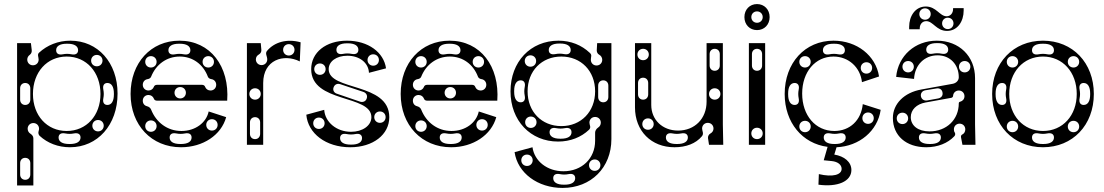

<svg xmlns="http://www.w3.org/2000/svg" viewBox="-20 -712 5430 944"><path d="M64 200H144V-32C144 -42 138 -49 129 -55C121 -60 116 -69 116 -79C116 -95 128 -107 144 -107C160 -107 172 -95 172 -79C172 -75 171 -71 170 -68C167 -59 169 -50 175 -44C214 -8 266 12 324 12C460 12 558 -98 558 -252C558 -404 461 -512 326 -512C266 -512 212 -490 172 -453C162 -444 170 -431 170 -419C170 -403 158 -391 142 -391C126 -391 114 -403 114 -419C114 -429 119 -437 126 -442C133 -448 137 -454 136 -466L132 -500H64ZM308 -68C211 -68 142 -144 142 -250C142 -357 211 -434 308 -434C405 -434 474 -357 474 -250C474 -144 405 -68 308 -68ZM104 172C89 172 79 161 79 146V90C79 75 89 64 104 64C119 64 129 75 129 90V146C129 161 119 172 104 172ZM268 -36C268 -52 280 -60 300 -56C316 -53 328 -53 344 -56C364 -60 376 -52 376 -36C376 -16 358 -4 324 -4H320C286 -4 268 -16 268 -36ZM104 -196C89 -196 79 -207 79 -222V-278C79 -293 89 -304 104 -304C119 -304 129 -293 129 -278V-222C129 -207 119 -196 104 -196ZM462 -66C446 -66 434 -78 434 -94C434 -110 446 -122 462 -122C478 -122 490 -110 490 -94C490 -78 478 -66 462 -66ZM508 -196C492 -196 484 -208 488 -228C491 -244 491 -256 488 -272C484 -292 492 -304 508 -304C528 -304 540 -286 540 -252V-248C540 -214 528 -196 508 -196ZM256 -465C256 -485 274 -497 308 -497H312C346 -497 364 -485 364 -465C364 -449 352 -441 332 -445C316 -448 304 -448 288 -445C268 -441 256 -449 256 -465ZM456 -386C440 -386 428 -398 428 -414C428 -430 440 -442 456 -442C472 -442 484 -430 484 -414C484 -398 472 -386 456 -386Z M870 12C978 12 1068 -48 1092 -136L1006 -164C994 -108 940 -68 872 -68C803 -68 748 -110 723 -173C720 -181 713 -187 702 -190C690 -193 682 -203 682 -217C682 -233 694 -245 710 -245C722 -245 732 -238 736 -228C738 -221 744 -217 752 -217H1097C1109 -385 1015 -512 862 -512C722 -512 622 -403 622 -250C622 -97 725 12 870 12ZM710 -267C694 -267 682 -279 682 -295C682 -310 692 -321 706 -323C714 -324 721 -329 723 -335C747 -395 799 -434 864 -434C927 -434 979 -396 1002 -335C1004 -329 1011 -324 1019 -323C1033 -321 1043 -310 1043 -295C1043 -279 1031 -267 1015 -267C1003 -267 993 -274 989 -284C987 -291 981 -295 973 -295H752C744 -295 738 -291 736 -284C732 -274 722 -267 710 -267ZM722 -64C706 -64 694 -76 694 -92C694 -108 706 -120 722 -120C738 -120 750 -108 750 -92C750 -76 738 -64 722 -64ZM814 -36C814 -52 826 -60 846 -56C862 -53 874 -53 890 -56C910 -60 922 -52 922 -36C922 -16 904 -4 870 -4H866C832 -4 814 -16 814 -36ZM1022 -70C1006 -70 994 -82 994 -98C994 -114 1006 -126 1022 -126C1038 -126 1050 -114 1050 -98C1050 -82 1038 -70 1022 -70ZM722 -380C706 -380 694 -392 694 -408C694 -424 706 -436 722 -436C738 -436 750 -424 750 -408C750 -392 738 -380 722 -380ZM808 -465C808 -485 826 -497 860 -497H864C898 -497 916 -485 916 -465C916 -449 904 -441 884 -445C868 -448 856 -448 840 -445C820 -441 808 -449 808 -465ZM1004 -380C988 -380 976 -392 976 -408C976 -424 988 -436 1004 -436C1020 -436 1032 -424 1032 -408C1032 -392 1020 -380 1004 -380ZM866 -228C850 -228 838 -240 838 -256C838 -272 850 -284 866 -284C882 -284 894 -272 894 -256C894 -240 882 -228 866 -228Z M1194 0H1274V-304C1274 -417 1374 -450 1454 -410L1458 -504C1391 -523 1329 -505 1293 -462C1282 -449 1294 -436 1294 -420C1294 -404 1282 -392 1266 -392C1250 -392 1238 -404 1238 -420C1238 -430 1243 -439 1254 -445C1261 -449 1266 -458 1265 -467L1262 -500H1194ZM1234 -136C1249 -136 1259 -125 1259 -110V-54C1259 -39 1249 -28 1234 -28C1219 -28 1209 -39 1209 -54V-110C1209 -125 1219 -136 1234 -136ZM1234 -222C1218 -222 1206 -234 1206 -250C1206 -266 1218 -278 1234 -278C1250 -278 1262 -266 1262 -250C1262 -234 1250 -222 1234 -222ZM1400 -439C1384 -439 1372 -451 1372 -467C1372 -483 1384 -495 1400 -495C1416 -495 1428 -483 1428 -467C1428 -451 1416 -439 1400 -439Z M1702 12C1814 12 1894 -50 1894 -136C1894 -308 1596 -264 1596 -372C1596 -410 1634 -438 1688 -438C1748 -438 1792 -403 1794 -354L1878 -376C1867 -455 1790 -512 1686 -512C1582 -512 1510 -454 1510 -372C1510 -204 1806 -248 1806 -136C1806 -94 1762 -64 1706 -64C1634 -64 1578 -112 1574 -172L1486 -148C1494 -56 1582 12 1702 12ZM1652 -33C1652 -49 1664 -57 1684 -53C1700 -50 1712 -50 1728 -53C1748 -57 1760 -49 1760 -33C1760 -13 1742 -1 1708 -1H1704C1670 -1 1652 -13 1652 -33ZM1634 -467C1634 -487 1652 -499 1686 -499H1690C1724 -499 1742 -487 1742 -467C1742 -451 1730 -443 1710 -447C1694 -450 1682 -450 1666 -447C1646 -443 1634 -451 1634 -467ZM1548 -78C1532 -78 1520 -90 1520 -106C1520 -122 1532 -134 1548 -134C1564 -134 1576 -122 1576 -106C1576 -90 1564 -78 1548 -78ZM1815 -389C1799 -389 1787 -401 1787 -417C1787 -433 1799 -445 1815 -445C1831 -445 1843 -433 1843 -417C1843 -401 1831 -389 1815 -389ZM1553 -344C1537 -344 1525 -356 1525 -372C1525 -388 1537 -400 1553 -400C1569 -400 1581 -388 1581 -372C1581 -356 1569 -344 1553 -344ZM1848 -108C1832 -108 1820 -120 1820 -136C1820 -152 1832 -164 1848 -164C1864 -164 1876 -152 1876 -136C1876 -120 1864 -108 1848 -108ZM1783 -228C1779 -214 1765 -208 1751 -212L1637 -251C1623 -255 1615 -268 1620 -282C1625 -297 1639 -303 1653 -298L1767 -260C1781 -255 1788 -242 1783 -228Z M2198 12C2306 12 2396 -48 2420 -136L2334 -164C2322 -108 2268 -68 2200 -68C2131 -68 2076 -110 2051 -173C2048 -181 2041 -187 2030 -190C2018 -193 2010 -203 2010 -217C2010 -233 2022 -245 2038 -245C2050 -245 2060 -238 2064 -228C2066 -221 2072 -217 2080 -217H2425C2437 -385 2343 -512 2190 -512C2050 -512 1950 -403 1950 -250C1950 -97 2053 12 2198 12ZM2038 -267C2022 -267 2010 -279 2010 -295C2010 -310 2020 -321 2034 -323C2042 -324 2049 -329 2051 -335C2075 -395 2127 -434 2192 -434C2255 -434 2307 -396 2330 -335C2332 -329 2339 -324 2347 -323C2361 -321 2371 -310 2371 -295C2371 -279 2359 -267 2343 -267C2331 -267 2321 -274 2317 -284C2315 -291 2309 -295 2301 -295H2080C2072 -295 2066 -291 2064 -284C2060 -274 2050 -267 2038 -267ZM2050 -64C2034 -64 2022 -76 2022 -92C2022 -108 2034 -120 2050 -120C2066 -120 2078 -108 2078 -92C2078 -76 2066 -64 2050 -64ZM2142 -36C2142 -52 2154 -60 2174 -56C2190 -53 2202 -53 2218 -56C2238 -60 2250 -52 2250 -36C2250 -16 2232 -4 2198 -4H2194C2160 -4 2142 -16 2142 -36ZM2350 -70C2334 -70 2322 -82 2322 -98C2322 -114 2334 -126 2350 -126C2366 -126 2378 -114 2378 -98C2378 -82 2366 -70 2350 -70ZM2050 -380C2034 -380 2022 -392 2022 -408C2022 -424 2034 -436 2050 -436C2066 -436 2078 -424 2078 -408C2078 -392 2066 -380 2050 -380ZM2136 -465C2136 -485 2154 -497 2188 -497H2192C2226 -497 2244 -485 2244 -465C2244 -449 2232 -441 2212 -445C2196 -448 2184 -448 2168 -445C2148 -441 2136 -449 2136 -465ZM2332 -380C2316 -380 2304 -392 2304 -408C2304 -424 2316 -436 2332 -436C2348 -436 2360 -424 2360 -408C2360 -392 2348 -380 2332 -380ZM2194 -228C2178 -228 2166 -240 2166 -256C2166 -272 2178 -284 2194 -284C2210 -284 2222 -272 2222 -256C2222 -240 2210 -228 2194 -228Z M2746 212C2886 212 2986 112 2986 -28V-500H2916L2914 -464C2914 -456 2918 -447 2926 -443C2935 -438 2941 -429 2941 -418C2941 -402 2929 -390 2913 -390C2897 -390 2885 -402 2885 -418C2885 -434 2892 -441 2880 -452C2840 -490 2787 -512 2726 -512C2588 -512 2490 -408 2490 -263C2490 -119 2588 -16 2724 -16C2784 -16 2837 -37 2876 -74C2888 -86 2878 -97 2878 -109C2878 -125 2890 -137 2906 -137C2922 -137 2934 -125 2934 -109C2934 -99 2929 -90 2921 -85C2912 -79 2906 -69 2906 -60V-20C2906 67 2841 130 2750 130C2671 130 2608 81 2598 12L2510 36C2525 139 2624 212 2746 212ZM2740 -92C2643 -92 2574 -163 2574 -263C2574 -363 2643 -434 2740 -434C2837 -434 2906 -363 2906 -263C2906 -163 2837 -92 2740 -92ZM2590 -83C2574 -83 2562 -95 2562 -111C2562 -127 2574 -139 2590 -139C2606 -139 2618 -127 2618 -111C2618 -95 2606 -83 2590 -83ZM2682 -62C2682 -78 2694 -86 2714 -82C2730 -79 2742 -79 2758 -82C2778 -86 2790 -78 2790 -62C2790 -42 2772 -30 2738 -30H2734C2700 -30 2682 -42 2682 -62ZM2540 -209C2520 -209 2508 -227 2508 -261V-265C2508 -299 2520 -317 2540 -317C2556 -317 2564 -305 2560 -285C2557 -269 2557 -257 2560 -241C2564 -221 2556 -209 2540 -209ZM2588 -384C2572 -384 2560 -396 2560 -412C2560 -428 2572 -440 2588 -440C2604 -440 2616 -428 2616 -412C2616 -396 2604 -384 2588 -384ZM2678 -466C2678 -486 2696 -498 2730 -498H2734C2768 -498 2786 -486 2786 -466C2786 -450 2774 -442 2754 -446C2738 -449 2726 -449 2710 -446C2690 -442 2678 -450 2678 -466ZM2946 -209C2931 -209 2921 -220 2921 -235V-291C2921 -306 2931 -317 2946 -317C2961 -317 2971 -306 2971 -291V-235C2971 -220 2961 -209 2946 -209ZM2700 164C2700 148 2712 140 2732 144C2748 147 2760 147 2776 144C2796 140 2808 148 2808 164C2808 184 2790 196 2756 196H2752C2718 196 2700 184 2700 164ZM2571 104C2555 104 2543 92 2543 76C2543 60 2555 48 2571 48C2587 48 2599 60 2599 76C2599 92 2587 104 2571 104ZM2904 128C2888 128 2876 116 2876 100C2876 84 2888 72 2904 72C2920 72 2932 84 2932 100C2932 116 2920 128 2904 128Z M3296 12C3353 12 3401 -6 3431 -42C3442 -55 3432 -68 3432 -80C3432 -96 3444 -108 3460 -108C3476 -108 3488 -96 3488 -80C3488 -70 3483 -61 3472 -55C3465 -51 3460 -42 3461 -33L3466 0H3536L3534 -100V-500H3454V-212C3454 -129 3396 -70 3314 -70C3237 -70 3182 -123 3182 -196V-500H3102V-184C3102 -68 3182 12 3296 12ZM3254 -36C3254 -52 3266 -60 3286 -56C3302 -53 3314 -53 3330 -56C3350 -60 3362 -52 3362 -36C3362 -16 3344 -4 3310 -4H3306C3272 -4 3254 -16 3254 -36ZM3142 -222C3127 -222 3117 -233 3117 -248V-304C3117 -319 3127 -330 3142 -330C3157 -330 3167 -319 3167 -304V-248C3167 -233 3157 -222 3142 -222ZM3142 -416C3126 -416 3114 -428 3114 -444C3114 -460 3126 -472 3142 -472C3158 -472 3170 -460 3170 -444C3170 -428 3158 -416 3142 -416ZM3494 -364C3479 -364 3469 -375 3469 -390V-446C3469 -461 3479 -472 3494 -472C3509 -472 3519 -461 3519 -446V-390C3519 -375 3509 -364 3494 -364ZM3494 -222C3478 -222 3466 -234 3466 -250C3466 -266 3478 -278 3494 -278C3510 -278 3522 -266 3522 -250C3522 -234 3510 -222 3494 -222ZM3166 -74C3150 -74 3138 -86 3138 -102C3138 -118 3150 -130 3166 -130C3182 -130 3194 -118 3194 -102C3194 -86 3182 -74 3166 -74Z M3662 -500V0H3742V-500ZM3702 -364C3687 -364 3677 -375 3677 -390V-446C3677 -461 3687 -472 3702 -472C3717 -472 3727 -461 3727 -446V-390C3727 -375 3717 -364 3702 -364ZM3702 -28C3686 -28 3674 -40 3674 -56C3674 -72 3686 -84 3702 -84C3718 -84 3730 -72 3730 -56C3730 -40 3718 -28 3702 -28ZM3702 -564C3738 -564 3764 -591 3764 -628C3764 -665 3738 -692 3702 -692C3666 -692 3640 -665 3640 -628C3640 -591 3666 -564 3702 -564ZM3702 -600C3686 -600 3674 -612 3674 -628C3674 -644 3686 -656 3702 -656C3718 -656 3730 -644 3730 -628C3730 -612 3718 -600 3702 -600Z M4006 144 4004 196C4098 209 4166 180 4166 124C4166 84 4131 56 4082 48L4093 12C4205 7 4295 -68 4310 -172L4222 -200C4214 -120 4158 -68 4082 -68C3990 -68 3924 -144 3924 -252C3924 -358 3988 -434 4078 -434C4152 -434 4210 -381 4218 -308L4302 -336C4286 -439 4193 -512 4078 -512C3938 -512 3838 -403 3838 -250C3838 -109 3925 -6 4049 10L4030 76L4070 80C4099 83 4118 98 4118 118C4118 148 4074 160 4006 144ZM3887 -196C3867 -196 3855 -214 3855 -248V-252C3855 -286 3867 -304 3887 -304C3903 -304 3911 -292 3907 -272C3904 -256 3904 -244 3907 -228C3911 -208 3903 -196 3887 -196ZM4026 -465C4026 -485 4044 -497 4078 -497H4082C4116 -497 4134 -485 4134 -465C4134 -449 4122 -441 4102 -445C4086 -448 4074 -448 4058 -445C4038 -441 4026 -449 4026 -465ZM4030 -36C4030 -52 4042 -60 4062 -56C4078 -53 4090 -53 4106 -56C4126 -60 4138 -52 4138 -36C4138 -16 4120 -4 4086 -4H4082C4048 -4 4030 -16 4030 -36ZM3938 -62C3922 -62 3910 -74 3910 -90C3910 -106 3922 -118 3938 -118C3954 -118 3966 -106 3966 -90C3966 -74 3954 -62 3938 -62ZM4248 -103C4232 -103 4220 -115 4220 -131C4220 -147 4232 -159 4248 -159C4264 -159 4276 -147 4276 -131C4276 -115 4264 -103 4248 -103ZM3938 -380C3922 -380 3910 -392 3910 -408C3910 -424 3922 -436 3938 -436C3954 -436 3966 -424 3966 -408C3966 -392 3954 -380 3938 -380ZM4240 -350C4224 -350 4212 -362 4212 -378C4212 -394 4224 -406 4240 -406C4256 -406 4268 -394 4268 -378C4268 -362 4256 -350 4240 -350Z M4534 12C4591 12 4640 -8 4672 -42C4677 -47 4678 -55 4674 -61C4671 -65 4670 -70 4670 -76C4670 -92 4682 -104 4698 -104C4714 -104 4726 -92 4726 -76C4726 -65 4721 -55 4710 -50C4706 -48 4704 -43 4705 -37L4712 0H4776L4774 -100V-328C4774 -435 4696 -512 4586 -512C4479 -512 4396 -438 4386 -334L4474 -324C4478 -394 4526 -440 4590 -440C4651 -440 4694 -395 4694 -332C4694 -316 4681 -303 4664 -300L4510 -272C4425 -257 4370 -201 4370 -132C4370 -45 4435 12 4534 12ZM4550 -66C4494 -66 4458 -94 4458 -136C4458 -172 4486 -200 4530 -208L4657 -231C4662 -232 4666 -236 4666 -241C4667 -256 4679 -267 4694 -267C4710 -267 4722 -255 4722 -239C4722 -225 4713 -215 4701 -212C4696 -211 4694 -208 4694 -204C4694 -124 4634 -66 4550 -66ZM4417 -102C4401 -102 4389 -114 4389 -130C4389 -146 4401 -158 4417 -158C4433 -158 4445 -146 4445 -130C4445 -114 4433 -102 4417 -102ZM4606 -36C4606 -16 4588 -4 4554 -4H4550C4516 -4 4498 -16 4498 -36C4498 -52 4510 -60 4530 -56C4546 -53 4558 -53 4574 -56C4594 -60 4606 -52 4606 -36ZM4445 -356C4429 -356 4417 -368 4417 -384C4417 -400 4429 -412 4445 -412C4461 -412 4473 -400 4473 -384C4473 -368 4461 -356 4445 -356ZM4534 -468C4534 -488 4552 -500 4586 -500H4590C4624 -500 4642 -488 4642 -468C4642 -452 4630 -444 4610 -448C4594 -451 4582 -451 4566 -448C4546 -444 4534 -452 4534 -468ZM4723 -356C4707 -356 4695 -368 4695 -384C4695 -400 4707 -412 4723 -412C4739 -412 4751 -400 4751 -384C4751 -368 4739 -356 4723 -356ZM4508 -238C4505 -253 4514 -265 4529 -268L4584 -277C4599 -280 4612 -272 4614 -257C4617 -242 4608 -231 4593 -228L4538 -218C4523 -216 4511 -224 4508 -238ZM4636 -560C4688 -560 4718 -607 4718 -660V-672H4666V-668C4666 -647 4653 -632 4634 -632C4600 -632 4584 -680 4532 -680C4480 -680 4450 -633 4450 -580V-568H4502V-572C4502 -593 4515 -608 4534 -608C4568 -608 4584 -560 4636 -560ZM4528 -615C4512 -615 4500 -627 4500 -643C4500 -659 4512 -671 4528 -671C4544 -671 4556 -659 4556 -643C4556 -627 4544 -615 4528 -615ZM4640 -569C4624 -569 4612 -581 4612 -597C4612 -613 4624 -625 4640 -625C4656 -625 4668 -613 4668 -597C4668 -581 4656 -569 4640 -569Z M5108 12C5254 12 5358 -97 5358 -250C5358 -403 5254 -512 5108 -512C4962 -512 4858 -403 4858 -250C4858 -97 4962 12 5108 12ZM5108 -68C5011 -68 4942 -144 4942 -250C4942 -357 5011 -434 5108 -434C5205 -434 5274 -357 5274 -250C5274 -144 5205 -68 5108 -68ZM4907 -196C4887 -196 4875 -214 4875 -248V-252C4875 -286 4887 -304 4907 -304C4923 -304 4931 -292 4927 -272C4924 -256 4924 -244 4927 -228C4931 -208 4923 -196 4907 -196ZM5308 -196C5292 -196 5284 -208 5288 -228C5291 -244 5291 -256 5288 -272C5284 -292 5292 -304 5308 -304C5328 -304 5340 -286 5340 -252V-248C5340 -214 5328 -196 5308 -196ZM5054 -465C5054 -485 5072 -497 5106 -497H5110C5144 -497 5162 -485 5162 -465C5162 -449 5150 -441 5130 -445C5114 -448 5102 -448 5086 -445C5066 -441 5054 -449 5054 -465ZM5054 -36C5054 -52 5066 -60 5086 -56C5102 -53 5114 -53 5130 -56C5150 -60 5162 -52 5162 -36C5162 -16 5144 -4 5110 -4H5106C5072 -4 5054 -16 5054 -36ZM4958 -62C4942 -62 4930 -74 4930 -90C4930 -106 4942 -118 4958 -118C4974 -118 4986 -106 4986 -90C4986 -74 4974 -62 4958 -62ZM5258 -62C5242 -62 5230 -74 5230 -90C5230 -106 5242 -118 5258 -118C5274 -118 5286 -106 5286 -90C5286 -74 5274 -62 5258 -62ZM4958 -380C4942 -380 4930 -392 4930 -408C4930 -424 4942 -436 4958 -436C4974 -436 4986 -424 4986 -408C4986 -392 4974 -380 4958 -380ZM5258 -380C5242 -380 5230 -392 5230 -408C5230 -424 5242 -436 5258 -436C5274 -436 5286 -424 5286 -408C5286 -392 5274 -380 5258 -380Z"/></svg>

Font: Apfel Grotezk Brukt
Style: Regular
Weight: 300
Designer: Luigi Gorlero
Foundry: © 2023, Luigi Gorlero & Collletttivo
Version: Version 2.000;Glyphs 3.2 (3217)